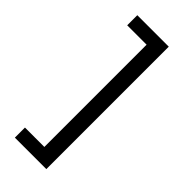

<svg xmlns="http://www.w3.org/2000/svg" viewBox="-155 -372 472 472"><g transform="rotate(45 80.5 -136.0)"><path d="M12.2 42H79.6V-313.5H12.2V-348.6H121.6V77.1H12.2Z"/></g></svg>

Font: NotoSansOldHungarianUI
Style: Regular
Weight: 400
Designer: Monotype Design Team
Foundry: Monotype Imaging Inc.
Version: Version 1001.000; ttfautohint (v1.8.4.7-5d5b)